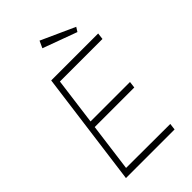

<svg xmlns="http://www.w3.org/2000/svg" viewBox="-274 -1039 1139 1139"><g transform="rotate(-45 296.0 -469.5)"><path d="M291 -939 271 -895 486 -816 503 -843ZM77 0H485L490 -41L120 -42L160 -345H492L497 -386H166L205 -682H562L567 -723H173Z"/></g></svg>

Font: United Sans Thin
Style: Italic
Weight: 100
Italic angle: -8°
Designer: Pablo Impallari, Rodrigo Fuenzalida (Modified by Dan O. Williams)
Version: Version 1.000;PS 001.000;hotconv 1.0.88;makeotf.lib2.5.64775